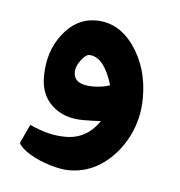

<svg xmlns="http://www.w3.org/2000/svg" viewBox="-31 -243 267 285"><g transform="rotate(5 102.5 -100.5)"><path d="M81 12Q69.5 12 52.7 7Q36 2 22.5 -6Q9 -14 5 -22L18 -50Q34 -43 46.3 -40Q58.6 -37 72 -37Q116.5 -37 136 -94V-66Q137 -66 124.5 -65Q112 -64 95.6 -64Q67 -64 49.5 -80Q32 -96 32 -123.1Q32 -161 52.4 -187Q72.7 -213 101.7 -213Q136 -213 158.5 -181Q181 -149 181 -105Q181 -73 167.4 -46.6Q153.9 -20.1 131.4 -4.1Q109 12 81 12ZM105.4 -115Q120 -115 131 -119Q118.2 -161 96 -161Q91 -161 84 -151.7Q77 -142.4 77 -134Q77 -115 105.4 -115Z"/></g></svg>

Font: Noto Naskh Arabic
Style: Regular
Weight: 400
Designer: Monotype Design Team, David Williams, Mohamad Dakak and Nizar Qandah
Foundry: Monotype Imaging Inc.
Version: Version 2.013